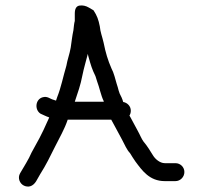

<svg xmlns="http://www.w3.org/2000/svg" viewBox="-20 -662 748 706"><path d="M658 -29.5C658 -47.6 643.3 -62 625 -62H586C567.6 -62 550.3 -77.9 543 -90C532.7 -106.4 521 -126.2 508 -141C500 -151.7 494.4 -167 487 -180L459 -232C458.3 -232.7 457.3 -234.3 456 -237C459.3 -242.3 461 -248.3 461 -255C461 -271.9 447.9 -284.5 433 -287C430.3 -297.6 424.2 -310.5 420 -318L416 -330C414.7 -336 412.3 -344 409 -354L401 -382C397.7 -393.3 394 -402.7 390 -410C376.5 -440.8 368.3 -468.4 361 -505C355.7 -528.4 348.9 -543.7 347 -565C341.9 -590.4 337.1 -603.8 324 -624L307 -634C295.7 -640.7 284.2 -643.2 272.5 -641.5C260.8 -639.8 255 -630 255 -612V-585C253.7 -580.3 252.7 -575 252 -569L250 -551C245.4 -530.1 243.3 -508.6 240 -487C236 -463.2 227.8 -443 224 -420C211.8 -379.3 205 -341.5 190 -304L186 -292C183.3 -292.7 180.3 -293.7 177 -295C163.3 -298.4 155.2 -309.1 137.5 -304.5C109.4 -297.2 106.6 -258.2 129 -244C139.1 -239.7 148.5 -234.5 159 -231C159.7 -231 160.3 -230.7 161 -230C153.7 -215.5 147.3 -198.6 140 -184L125 -154C114.7 -134.6 106 -119.5 96 -101C85.5 -75.9 67.1 -48 54 -25C43.5 -7 53.3 13.1 67 20C91.1 32.1 107.8 15.4 116 -1L128 -22C149.2 -55 165.1 -88.1 183 -124C198.8 -155.7 217.3 -186.9 229 -222H389C392.3 -215.3 396.3 -208 401 -200L429 -148C437.8 -131.6 446.4 -110.6 458 -99C464.1 -88.8 471 -78.1 478 -68C502.7 -35 529.5 4 586 4H625C643.3 4 658 -11.4 658 -29.5ZM255 -288C265.4 -319.2 276.7 -350.5 283 -385C288.3 -411.5 296.5 -438.2 303 -464C303.7 -459.3 304.7 -455 306 -451C313.7 -423.4 318.5 -407.1 331 -382L337 -363C345.7 -340.4 351.2 -310.7 361 -291C361 -289.7 361.3 -288.7 362 -288Z"/></svg>

Font: HoneyBee
Style: Reg
Weight: 400
Foundry: Cannot Into Space Fonts
Version: Version 0.89